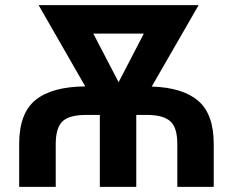

<svg xmlns="http://www.w3.org/2000/svg" viewBox="-20 -731 911 751"><path d="M816 0H673.5V-168Q673.5 -233 645.5 -257.2Q617.5 -281.5 554 -281.5H513V0H370.5V-281.5H317Q250 -281.5 224 -255.8Q198 -230 198 -168V0H55V-168Q55 -288 119.2 -340Q183.5 -392 313.5 -393L131 -711H757L573.5 -392.5Q695 -388.5 755.5 -336.5Q816 -284.5 816 -168ZM444 -409.5 542.5 -599.5H345Z"/></svg>

Font: Roberto Sans
Style: Bold
Weight: 700
Designer: Google (font) & Cristiano Sobral (main changes)
Version: Version 1.000;October 12, 2021;FontCreator 14.0.0.2814 64-bi